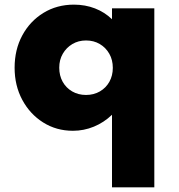

<svg xmlns="http://www.w3.org/2000/svg" viewBox="-20 -548 770 828"><path d="M463 260V-53Q428 -19.5 384.8 -1.8Q341.5 16 294.5 16Q223 16 166 -20Q109 -56 76 -117.5Q43 -179 43 -256Q43 -334 76.2 -395.5Q109.5 -457 167.5 -492.5Q225.5 -528 299 -528Q347.5 -528 389.5 -511.8Q431.5 -495.5 463 -465V-512H645.5V260ZM351 -138.5Q384.5 -138.5 410.8 -153.8Q437 -169 451.8 -195.5Q466.5 -222 466.5 -255.5Q466.5 -289.5 451.5 -316Q436.5 -342.5 410.5 -358Q384.5 -373.5 351 -373.5Q318 -373.5 292 -358Q266 -342.5 250.8 -316.2Q235.5 -290 235.5 -256Q235.5 -222 250.2 -195.5Q265 -169 291.2 -153.8Q317.5 -138.5 351 -138.5Z"/></svg>

Font: Spartan Thin ExtraBold
Style: Regular
Weight: 800
Version: Version 1.004